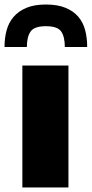

<svg xmlns="http://www.w3.org/2000/svg" viewBox="-38 -830 406 850"><path d="M-18 -622Q-18 -661 -9 -695Q0 -729 21.5 -754.5Q43 -780 78 -795Q113 -810 165 -810Q217 -810 252 -795.5Q287 -781 308.5 -756Q330 -731 339 -696.5Q348 -662 348 -622H249Q249 -667 233 -690.5Q217 -714 165 -714Q114 -714 97.5 -690.5Q81 -667 81 -622ZM61 -540H265V0H61Z"/></svg>

Font: Encode Sans Wide
Style: ExtraBold
Weight: 800
Designer: Pablo Impallari, Andres Torresi
Foundry: Pablo Impallari, Andres Torresi
Version: Version 1.000; ttfautohint (v1.00) -l 8 -r 50 -G 200 -x 14 -